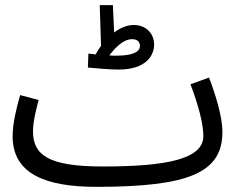

<svg xmlns="http://www.w3.org/2000/svg" viewBox="-20 -704 935 745"><path d="M439 -434C552 -434 578 -493 578 -531C578 -574 547 -607 499 -607C473 -607 447 -596 423 -578L418 -684H367L372 -526C364 -515 357 -504 351 -493C340 -494 331 -495 323 -496L321 -442C342 -440 405 -434 439 -434ZM492 -552C510 -552 523 -544 523 -526C523 -503 496 -488 432 -488C423 -488 414 -488 404 -489C420 -510 455 -552 492 -552ZM353 21C714 21 843 -34 843 -192C843 -252 816 -338 791 -403L719 -377C748 -301 769 -226 769 -176C769 -86 624 -58 379 -58C168 -58 108 -102 108 -195C108 -232 122 -287 130 -316L58 -335C44 -285 29 -226 29 -175C29 -30 156 21 353 21Z"/></svg>

Font: Noto Sans Arabic UI SmCn
Style: Regular
Weight: 400
Width: 4
Designer: Monotype Design Team, Nadine Chahine and Nizar Qandah
Foundry: Monotype Imaging Inc.
Version: Version 2.010